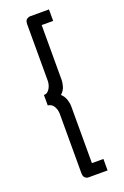

<svg xmlns="http://www.w3.org/2000/svg" viewBox="-150 -786 556 864"><g transform="rotate(-20 128.5 -354.5)"><path d="M152 -685V-421Q152 -410 147 -392Q142 -374 126 -360Q141 -346 146.5 -328Q152 -310 152 -299V-24H207V31H115Q107 31 99.5 24.5Q92 18 92 1V-281Q92 -301 82.5 -317.5Q73 -334 54 -336V-386Q65 -386 72 -392Q79 -398 83.5 -406.5Q88 -415 90 -424Q92 -433 92 -439V-710Q92 -729 101 -734.5Q110 -740 115 -740H207V-685Z"/></g></svg>

Font: Rising Sun Light
Style: Regular
Weight: 300
Designer: Matt McInerney, Pablo Impallari, Rodrigo Fuenzalida (Raleway font), Stephen Hutchings (Greek), Cristiano Sobral (main ch
Foundry: The Rising Sun Project Authors
Version: Version 4.327; ttfautohint (v1.8.4.7-5d5b-dirty)